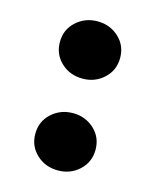

<svg xmlns="http://www.w3.org/2000/svg" viewBox="-80 -525 471 582"><g transform="rotate(15 155.5 -234.0)"><path d="M61 -378.4Q61 -417.5 88.9 -442.9Q116.7 -468.3 155.8 -468.3Q194.8 -468.3 222.4 -442.9Q250 -417.5 250 -378.4Q250 -339.8 222.4 -314.2Q194.8 -288.6 155.8 -288.6Q115.7 -288.6 88.4 -314.2Q61 -339.8 61 -378.4ZM61 -90.3Q61 -129.4 88.9 -154.8Q116.7 -180.2 155.8 -180.2Q194.8 -180.2 222.4 -154.8Q250 -129.4 250 -90.3Q250 -51.8 222.4 -26.1Q194.8 -0.5 155.8 -0.5Q115.7 -0.5 88.4 -26.1Q61 -51.8 61 -90.3Z"/></g></svg>

Font: Vazirmatn UI Black
Style: Regular
Weight: 900
Designer: Saber Rastikerdar
Foundry: Saber Rastikerdar
Version: Version 33.003